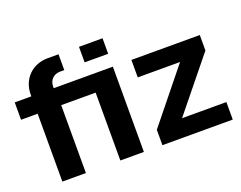

<svg xmlns="http://www.w3.org/2000/svg" viewBox="-112 -930 1434 1141"><g transform="rotate(-20 605.0 -359.5)"><path d="M254.4 0V-429.2H554.7V-539.1H247.1V-550.3C247.1 -589.4 275.4 -618.7 315.4 -618.7H342.8V-718.8H274.4C175.8 -718.8 105.5 -647.5 105.5 -550.3V-539.1H0.5V-429.2H105.5V0Z M621.1 -620.6V-718.8H472.2V-620.6ZM621.1 0V-539.1H472.2V0Z M1183.1 0V-110.8H902.8L1170.9 -441.4V-539.1H738.3V-428.7H1005.9L738.3 -97.2V0Z"/></g></svg>

Font: Winston
Style: Bold
Weight: 700
Designer: Vernon Adams, Kim Jin-seong, David Berlow, Cristiano Sobral
Foundry: The Winston Project Authors
Version: Version 3.004